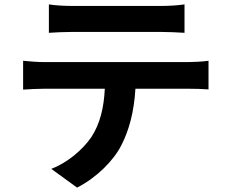

<svg xmlns="http://www.w3.org/2000/svg" viewBox="-20 -787 1040 872"><path d="M710 -642C745 -642 783 -640 818 -638V-767C784 -762 744 -760 710 -760H308C275 -760 234 -762 202 -767V-638C232 -640 274 -642 309 -642ZM181 -505C150 -505 115 -508 85 -511V-380C113 -382 152 -384 181 -384H456C452 -300 435 -225 394 -163C354 -105 284 -47 213 -20L330 65C419 20 496 -58 531 -127C567 -197 589 -281 595 -384H836C864 -384 902 -383 927 -381V-511C900 -507 857 -505 836 -505Z"/></svg>

Font: Noto Sans CJK JP Bold
Style: Regular
Weight: 700
Designer: Ryoko NISHIZUKA (kana & ideographs); Paul D. Hunt (Latin, Greek & Cyrillic); Wenlong ZHANG (bopomofo); Sandoll Communica
Foundry: Adobe Systems Incorporated
Version: Version 1.004;PS 1.004;hotconv 1.0.82;makeotf.lib2.5.63406